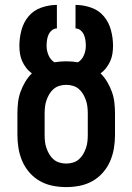

<svg xmlns="http://www.w3.org/2000/svg" viewBox="-20 -755 540 783"><path d="M250 8Q222 8 194.5 2.5Q167 -3 143 -16.5Q119 -30 100.5 -51Q82 -72 71 -97.5Q60 -123 55.5 -150Q51 -177 51 -205V-292Q51 -314 53.5 -336.5Q56 -359 63.5 -380Q71 -401 82.5 -420.5Q94 -440 110 -456Q97 -465 87 -478Q77 -491 70.5 -505.5Q64 -520 61.5 -536Q59 -552 59 -568Q59 -600 67.5 -632Q76 -664 96.5 -688.5Q117 -713 148.5 -724Q180 -735 212 -735V-639Q200 -639 191 -631Q182 -623 177.5 -612.5Q173 -602 171.5 -590.5Q170 -579 170 -568Q170 -548 178 -529.5Q186 -511 202 -501Q214 -503 226 -504Q238 -505 250 -505Q262 -505 274 -504Q286 -503 298 -501Q314 -511 322 -529.5Q330 -548 330 -568Q330 -579 328.5 -590.5Q327 -602 322.5 -612.5Q318 -623 309 -631Q300 -639 288 -639V-735Q320 -735 351.5 -724Q383 -713 403.5 -688.5Q424 -664 432.5 -632Q441 -600 441 -568Q441 -552 438.5 -536Q436 -520 429.5 -505.5Q423 -491 413 -478Q403 -465 390 -456Q406 -440 417.5 -420.5Q429 -401 436.5 -380Q444 -359 446.5 -336.5Q449 -314 449 -292V-205Q449 -177 444.5 -150Q440 -123 429 -97.5Q418 -72 399.5 -51Q381 -30 357 -16.5Q333 -3 305.5 2.5Q278 8 250 8ZM250 -88Q264 -88 277.5 -92Q291 -96 301.5 -105Q312 -114 319 -126Q326 -138 330.5 -151Q335 -164 336.5 -177.5Q338 -191 338 -205V-292Q338 -305 336.5 -319Q335 -333 330.5 -346Q326 -359 319 -371Q312 -383 301.5 -392Q291 -401 277.5 -405Q264 -409 250 -409Q236 -409 222.5 -405Q209 -401 198.5 -392Q188 -383 181 -371Q174 -359 169.5 -346Q165 -333 163.5 -319Q162 -305 162 -292V-205Q162 -191 163.5 -177.5Q165 -164 169.5 -151Q174 -138 181 -126Q188 -114 198.5 -105Q209 -96 222.5 -92Q236 -88 250 -88Z"/></svg>

Font: Iosevka Term Curly
Style: Bold
Weight: 700
Designer: Belleve Invis
Foundry: Belleve Invis
Version: Version 32.3.0